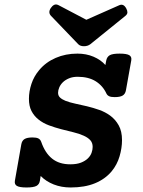

<svg xmlns="http://www.w3.org/2000/svg" viewBox="-20 -831 640 862"><path d="M159.2 -20Q156.7 -3.4 143.6 3.7Q130.4 10.7 99.1 10.7Q67.9 10.7 55.9 3.7Q43.9 -3.4 46.9 -20L75.7 -183.1Q78.6 -199.7 90.3 -206.8Q102.1 -213.9 126 -213.9Q143.1 -213.9 152.1 -209.5Q161.1 -205.1 165 -194.3Q182.1 -144.5 213.9 -118.9Q245.6 -93.3 295.4 -93.3Q324.2 -93.3 343.5 -100.8Q362.8 -108.4 374.5 -119.9Q386.2 -131.3 391.1 -145Q396 -158.7 396 -171.4Q396 -189.9 385.3 -201.7Q374.5 -213.4 356 -221.7Q335.9 -231 309.3 -237.3Q282.7 -243.7 254.6 -251Q226.6 -258.3 199.7 -268.3Q172.9 -278.3 152.3 -294.9Q132.8 -310.5 121.3 -332.8Q109.9 -355 109.9 -387.2Q109.9 -420.4 121.1 -454.3Q132.3 -488.3 155.8 -516.1Q185.5 -551.8 230 -571Q274.4 -590.3 327.6 -590.3Q367.2 -590.3 399.9 -576.4Q432.6 -562.5 453.1 -539.1L457 -559.6Q460.4 -576.2 473.1 -583.3Q485.8 -590.3 517.1 -590.3Q548.3 -590.3 560.3 -583.3Q572.3 -576.2 569.3 -559.6L545.4 -425.8Q542.5 -409.2 530.8 -402.1Q519 -395 495.1 -395Q478.5 -395 470.2 -398.9Q461.9 -402.8 458 -410.6Q441.9 -445.8 409.7 -466.1Q377.4 -486.3 328.6 -486.3Q306.2 -486.3 289.6 -479.2Q272.9 -472.2 262.2 -461.7Q251.5 -451.2 246.1 -438.5Q240.7 -425.8 240.7 -414.6Q240.7 -401.4 249.5 -393.1Q258.3 -384.8 273.9 -378.4Q292.5 -371.1 317.9 -365.7Q343.3 -360.4 370.8 -353.8Q398.4 -347.2 425.5 -337.6Q452.6 -328.1 474.6 -312Q498 -294.9 512.9 -268.3Q527.8 -241.7 527.8 -201.7Q527.8 -166.5 516.8 -129.2Q505.9 -91.8 481.4 -62Q452.1 -26.9 406.2 -8.1Q360.4 10.7 296.9 10.7Q255.9 10.7 221.2 -2.9Q186.5 -16.6 162.6 -41ZM515.6 -807.6Q534.7 -815.9 546.9 -793Q552.2 -783.2 552 -775.1Q551.8 -767.1 543 -759.8L385.3 -632.3Q373.5 -623.5 356.9 -623.5Q340.3 -623.5 331.5 -632.3L209 -759.8Q194.8 -774.9 208 -794.9Q214.4 -804.7 223.1 -809.1Q231.9 -813.5 243.2 -807.6L367.7 -742.2Z"/></svg>

Font: Courier Prime
Style: Bold Italic
Weight: 700
Monospace: yes
Designer: Alan Dague-Greene
Foundry: Quote-Unquote Apps
Version: Version 1.202